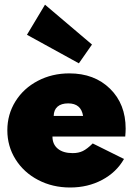

<svg xmlns="http://www.w3.org/2000/svg" viewBox="-20 -798 576 832"><path d="M11.8 -233.6Q11.8 -302.3 47 -358.9Q82.3 -415.5 143.9 -447.7Q205.5 -480 280.5 -480Q389.1 -480 456.8 -413.6Q524.5 -347.3 524.5 -240.5Q524.5 -226.8 522.7 -206.4H207.3Q207.3 -172.7 230.5 -153.6Q253.6 -134.5 295 -134.5Q320 -134.5 338.6 -143.4Q357.3 -152.3 381.8 -176.4L517.3 -109.1Q484.5 -51.4 422.5 -18.4Q360.5 14.5 284.1 14.5Q207.7 14.5 145.5 -18Q83.2 -50.5 47.5 -107.3Q11.8 -164.1 11.8 -233.6ZM321.8 -523.6 96.8 -647.3 175 -777.7 378.6 -605ZM275.5 -350Q245.5 -350 229.3 -335.9Q213.2 -321.8 212.7 -295.5H340Q331.4 -350 275.5 -350Z"/></svg>

Font: Spartan MB Black
Style: Regular
Weight: 900
Designer: Matt Bailey, Mirko Velimirovic
Foundry: Matt Bailey
Version: Version 1.005